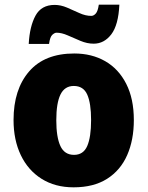

<svg xmlns="http://www.w3.org/2000/svg" viewBox="-20 -843 633 822"><path d="M553 -329Q553 -244 524.5 -179Q496 -114 438.5 -77.5Q381 -41 295 -41Q216 -41 158 -77.5Q100 -114 69 -179Q38 -244 38 -329Q38 -460 104.5 -537Q171 -614 298 -614Q373 -614 430.5 -581Q488 -548 520.5 -484Q553 -420 553 -329ZM221 -328Q221 -256 238.5 -218Q256 -180 297 -180Q337 -180 353.5 -218Q370 -256 370 -329Q370 -401 353.5 -438Q337 -475 296 -475Q257 -475 239 -438.5Q221 -402 221 -328ZM103 -655Q107 -730 132 -776Q157 -822 214 -822Q240 -822 267 -810.5Q294 -799 320 -787Q346 -775 371 -775Q381 -775 390 -785Q399 -795 403 -823H491Q487 -736 456.5 -696Q426 -656 381 -656Q353 -656 324.5 -668Q296 -680 270 -691.5Q244 -703 222 -703Q214 -703 204 -694Q194 -685 190 -655Z"/></svg>

Font: Noto Sans Tamil UI SemiCondensed Black
Style: Regular
Weight: 900
Width: 4
Designer: Jelle Bosma - Monotype Design Team
Foundry: Monotype Imaging Inc.
Version: Version 2.004; ttfautohint (v1.8.4.7-5d5b)